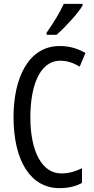

<svg xmlns="http://www.w3.org/2000/svg" viewBox="-20 -963 486 993"><path d="M407 -934V-943H310C289 -898 259 -848 221 -794V-783H273C314 -819 382 -892 407 -934ZM292 -649C329 -649 362 -637 392 -618L422 -689C381 -713 337 -725 289 -725C128 -725 50 -561 50 -358C50 -127 141 10 287 10C333 10 372 1 404 -17V-93C372 -77 337 -66 297 -66C199 -66 137 -176 137 -357C137 -512 182 -649 292 -649Z"/></svg>

Font: Noto Sans Telugu ExtraCondensed
Style: Regular
Weight: 400
Width: 2
Designer: Jelle Bosma - Monotype Design Team
Foundry: Monotype Imaging Inc.
Version: Version 2.005